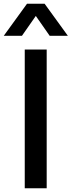

<svg xmlns="http://www.w3.org/2000/svg" viewBox="-48 -1004 382 1024"><path d="M69 -813 143 -919 217 -813H314L190 -984H96L-28 -813ZM201 0V-740H84V0Z"/></svg>

Font: Be Vietnam Pro Medium
Style: Regular
Weight: 500
Designer: Lam Bao, Tony Le, Vietanh Nguyen
Foundry: Yellow Type Foundry
Version: Version 1.002